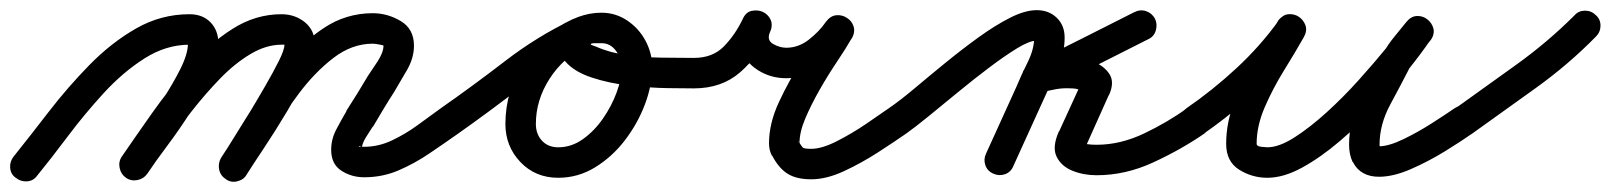

<svg xmlns="http://www.w3.org/2000/svg" viewBox="-44 -315 3171 378"><path d="M-17 -7Q15 -47 52 -95Q89 -143 132 -187Q175 -231 224 -259Q273 -287 329 -287Q355 -287 370.5 -271Q386 -255 386 -229Q386 -201 370.5 -166.5Q355 -132 332.5 -96.5Q310 -61 286 -29Q262 3 246 27Q239 37 226.5 39.5Q214 42 204 35Q194 28 191.5 15.5Q189 3 196 -7Q210 -26 231.5 -55Q253 -84 274.5 -116.5Q296 -149 311 -179Q326 -209 326 -229Q326 -234 328.5 -230.5Q331 -227 329 -227Q283 -227 240.5 -200Q198 -173 160 -131.5Q122 -90 89 -46Q56 -2 29 31Q22 41 9.5 42Q-3 43 -13 35Q-23 28 -24 15.5Q-25 3 -17 -7ZM204 35Q194 28 191.5 15.5Q189 3 196 -7Q222 -45 255.5 -92.5Q289 -140 328.5 -184.5Q368 -229 413.5 -258Q459 -287 510 -287Q537 -287 556.5 -271Q576 -255 576 -227Q576 -204 560 -169Q544 -134 521 -95.5Q498 -57 476 -24Q454 9 442 28Q436 39 424 41.5Q412 44 401 38Q390 31 387.5 19Q385 7 391 -4Q397 -13 411.5 -35.5Q426 -58 443.5 -87Q461 -116 477.5 -144.5Q494 -173 505 -195Q516 -217 516 -227Q516 -227 510 -227Q480 -227 449 -208.5Q418 -190 389 -160Q360 -130 333 -95.5Q306 -61 284 -28.5Q262 4 246 27Q239 37 226.5 39.5Q214 42 204 35ZM401 38Q390 31 387.5 19Q385 7 391 -3Q416 -43 446 -91.5Q476 -140 512.5 -185Q549 -230 593 -259.5Q637 -289 690 -289Q719 -289 745 -273.5Q771 -258 771 -225Q771 -201 757.5 -177.5Q744 -154 732 -134Q732 -134 732 -134Q732 -134 732 -134Q732 -134 732 -134Q732 -134 732 -134Q721 -117 710.5 -99.5Q700 -82 690 -65Q690 -65 690 -65Q690 -65 690 -66Q690 -66 690 -66Q690 -66 690 -66Q684 -57 676 -44Q668 -31 668 -20Q668 -20 668 -20Q667 -29 663 -27.5Q659 -26 673 -26Q701 -26 727.5 -38.5Q754 -51 778 -68.5Q802 -86 824 -102Q834 -109 846 -106.5Q858 -104 866 -94Q873 -84 870.5 -72Q868 -60 858 -52Q831 -33 801.5 -13Q772 7 740.5 20.5Q709 34 673 34Q648 34 628 21Q608 8 608 -20Q608 -41 618 -60Q628 -79 638 -96Q638 -96 638 -96Q638 -96 638 -97Q638 -97 638 -97Q638 -97 638 -97Q649 -114 659.5 -131Q670 -148 680 -165Q680 -165 680 -165Q680 -165 680 -165Q680 -165 680 -165Q680 -165 680 -165Q687 -175 699 -193.5Q711 -212 711 -225Q711 -226 702 -227.5Q693 -229 690 -229Q649 -229 612.5 -201Q576 -173 544.5 -131Q513 -89 487 -45.5Q461 -2 442 28Q435 39 423 42Q411 45 401 38Z M824 -102Q887 -146 950 -194.5Q1013 -243 1082 -276Q1096 -283 1106.5 -277.5Q1117 -272 1122 -262Q1127 -252 1124 -240Q1121 -228 1108 -222Q1065 -202 1038 -160Q1011 -118 1011 -71Q1011 -51 1023 -38Q1035 -25 1055 -25Q1081 -25 1103.5 -41Q1126 -57 1143 -81.5Q1160 -106 1170 -133Q1180 -160 1180 -183Q1180 -199 1169 -214.5Q1158 -230 1140 -230Q1135 -230 1127.5 -230Q1120 -230 1119 -228Q1119 -228 1119 -228Q1119 -228 1119 -228Q1119 -228 1119 -228Q1119 -228 1119 -228Q1119 -227 1120.5 -226.5Q1122 -226 1130 -223Q1157 -211 1190.5 -206.5Q1224 -202 1258.5 -201.5Q1293 -201 1322 -201Q1334 -201 1343 -192Q1352 -183 1352 -171Q1352 -159 1343 -150Q1334 -141 1322 -141Q1305 -141 1270.5 -141.5Q1236 -142 1195.5 -146.5Q1155 -151 1120.5 -162.5Q1086 -174 1068.5 -194.5Q1051 -215 1063 -248Q1063 -248 1063 -248Q1063 -248 1063 -248Q1063 -248 1063 -248Q1063 -248 1063 -248Q1071 -273 1094 -281.5Q1117 -290 1140 -290Q1168 -290 1191 -274.5Q1214 -259 1227 -234.5Q1240 -210 1240 -183Q1240 -147 1225.5 -109Q1211 -71 1186 -38.5Q1161 -6 1127.5 14.5Q1094 35 1055 35Q1010 35 980.5 4Q951 -27 951 -71Q951 -136 987.5 -193Q1024 -250 1083 -277Q1096 -283 1107 -277.5Q1118 -272 1122 -262Q1127 -252 1124.5 -240.5Q1122 -229 1109 -223Q1042 -190 980.5 -142.5Q919 -95 858 -52Q848 -45 835.5 -47.5Q823 -50 816 -60Q809 -70 811.5 -82.5Q814 -95 824 -102Z M1292 -171Q1292 -183 1300.5 -192Q1309 -201 1322 -201Q1359 -201 1381 -223.5Q1403 -246 1418 -277Q1424 -291 1435.5 -293.5Q1447 -296 1457 -292Q1468 -287 1473 -276.5Q1478 -266 1472 -252Q1465 -236 1478 -228.5Q1491 -221 1504 -221Q1528 -221 1548.5 -237Q1569 -253 1582 -272Q1591 -284 1602.5 -285Q1614 -286 1623 -280Q1633 -274 1636.5 -263Q1640 -252 1633 -240Q1621 -219 1603.5 -193Q1586 -167 1569.5 -138Q1553 -109 1541.5 -82Q1530 -55 1530 -33Q1530 -33 1529 -35Q1529 -35 1529 -36Q1529 -36 1529 -36Q1529 -36 1529 -37Q1529 -37 1528.5 -37Q1528 -37 1528 -37Q1534 -27 1536.5 -24.5Q1539 -22 1553 -22Q1574 -22 1603.5 -37Q1633 -52 1661 -71Q1689 -90 1706 -102Q1716 -109 1728 -106.5Q1740 -104 1748 -94Q1755 -84 1752.5 -72Q1750 -60 1740 -52Q1717 -36 1684.5 -15Q1652 6 1617.5 22Q1583 38 1553 38Q1524 38 1506.5 27Q1489 16 1476 -9Q1476 -9 1475.5 -9Q1475 -9 1475 -9Q1475 -10 1475 -10Q1475 -10 1475 -10Q1470 -20 1470 -33Q1470 -72 1489.5 -114Q1509 -156 1535 -196.5Q1561 -237 1581 -270Q1589 -283 1601 -284Q1613 -285 1622 -279Q1632 -272 1636 -261Q1640 -250 1632 -238Q1610 -207 1576.5 -184Q1543 -161 1504 -161Q1473 -161 1448 -177Q1423 -193 1413.5 -219.5Q1404 -246 1418 -277Q1424 -290 1435.5 -293Q1447 -296 1457 -291Q1468 -287 1473 -276Q1478 -265 1472 -252Q1450 -205 1413.5 -173Q1377 -141 1322 -141Q1310 -141 1301 -149.5Q1292 -158 1292 -171Z M1706 -102Q1728 -117 1756.5 -141Q1785 -165 1817.5 -191.5Q1850 -218 1882.5 -241.5Q1915 -265 1944.5 -280Q1974 -295 1997 -295Q2021 -295 2036.5 -280Q2052 -265 2052 -241Q2052 -210 2038 -179Q2024 -148 2011 -120Q1996 -87 1981 -54Q1966 -21 1951 12Q1946 24 1934.5 28Q1923 32 1912 27Q1900 22 1896 10.5Q1892 -1 1897 -12Q1912 -45 1927 -78Q1942 -111 1957 -144Q1966 -166 1979 -192Q1992 -218 1992 -241Q1992 -243 1995.5 -239Q1999 -235 1997 -235Q1983 -235 1958.5 -220Q1934 -205 1903.5 -182Q1873 -159 1842 -133.5Q1811 -108 1784 -86Q1757 -64 1740 -52Q1730 -45 1717.5 -47.5Q1705 -50 1698 -60Q1691 -70 1693.5 -82.5Q1696 -95 1706 -102ZM2217 -238Q2165 -212 2114 -186Q2063 -160 2012 -134Q1999 -128 1989 -134.5Q1979 -141 1975 -152Q1970 -163 1973 -174.5Q1976 -186 1989 -190Q2008 -196 2027.5 -199Q2047 -202 2067 -201Q2067 -201 2066 -201Q2065 -201 2065 -201Q2086 -202 2107.5 -194Q2129 -186 2140 -169.5Q2151 -153 2139 -127Q2139 -127 2139 -127Q2139 -127 2139 -127Q2139 -128 2139 -128Q2139 -128 2139 -128Q2128 -104 2117.5 -80Q2107 -56 2096 -32Q2096 -32 2096 -32Q2096 -32 2096 -31Q2096 -31 2096 -31Q2096 -31 2096 -31Q2095 -30 2094.5 -28.5Q2094 -27 2094 -25Q2094 -25 2093.5 -27.5Q2093 -30 2089 -33Q2088 -34 2092 -32.5Q2096 -31 2098 -31Q2105 -30 2115 -30Q2162 -30 2209 -52.5Q2256 -75 2293 -102Q2303 -109 2315 -106.5Q2327 -104 2335 -94Q2342 -84 2339.5 -72Q2337 -60 2327 -52Q2282 -21 2227 4.5Q2172 30 2115 30Q2089 30 2067 21Q2045 12 2036 -7Q2027 -26 2041 -57Q2041 -57 2041 -57Q2041 -57 2041 -57Q2041 -56 2041 -56Q2041 -56 2041 -56Q2052 -80 2063 -104Q2074 -128 2085 -152Q2085 -152 2085 -152Q2085 -152 2085 -153Q2085 -153 2085 -153Q2085 -153 2085 -153Q2085 -153 2084.5 -149Q2084 -145 2086 -141Q2089 -136 2081 -138.5Q2073 -141 2067 -141Q2067 -141 2066 -141Q2065 -141 2065 -141Q2050 -142 2035.5 -139.5Q2021 -137 2007 -133Q1994 -128 1984 -134Q1974 -140 1970 -150Q1966 -160 1969 -171Q1972 -182 1984 -188Q2036 -214 2087 -239.5Q2138 -265 2189 -291Q2201 -297 2212.5 -293Q2224 -289 2230 -278Q2235 -267 2231.5 -255Q2228 -243 2217 -238Z M2292 -102Q2343 -137 2390 -180.5Q2437 -224 2473 -274Q2481 -286 2492.5 -287Q2504 -288 2513 -282Q2522 -276 2526 -265.5Q2530 -255 2523 -242Q2506 -212 2484 -176.5Q2462 -141 2446 -104Q2430 -67 2430 -32Q2430 -27 2439 -26Q2448 -25 2451 -25Q2474 -25 2504.5 -44.5Q2535 -64 2568 -94Q2601 -124 2631.5 -158Q2662 -192 2686.5 -222Q2711 -252 2724 -270Q2732 -282 2744 -282.5Q2756 -283 2765 -276Q2774 -269 2777.5 -257.5Q2781 -246 2771 -234Q2761 -222 2750.5 -209Q2740 -196 2732 -182Q2732 -182 2732 -182Q2732 -182 2732 -182Q2732 -183 2732 -183Q2732 -183 2732 -183Q2714 -148 2693 -109Q2672 -70 2672 -30Q2672 -25 2673 -24Q2673 -24 2673 -24Q2673 -24 2672 -24Q2672 -24 2672 -24.5Q2672 -25 2672 -25Q2675 -19 2672 -20.5Q2669 -22 2667.5 -24.5Q2666 -27 2671 -27Q2690 -27 2719 -41Q2748 -55 2776 -73Q2804 -91 2820 -102Q2830 -109 2842 -106.5Q2854 -104 2862 -94Q2869 -84 2866.5 -72Q2864 -60 2854 -52Q2833 -37 2800.5 -17Q2768 3 2733.5 18Q2699 33 2671 33Q2635 33 2620 5Q2620 5 2620 4.5Q2620 4 2620 4Q2619 4 2619 4Q2619 4 2619 4Q2612 -11 2612 -30Q2612 -79 2634.5 -124Q2657 -169 2680 -211Q2680 -211 2680 -211Q2680 -211 2680 -212Q2680 -212 2680 -212Q2680 -212 2680 -212Q2689 -228 2701 -242.5Q2713 -257 2725 -272Q2734 -283 2745.5 -283.5Q2757 -284 2766 -277Q2775 -270 2778 -259Q2781 -248 2772 -236Q2755 -211 2727.5 -176.5Q2700 -142 2665.5 -105.5Q2631 -69 2593.5 -37Q2556 -5 2519.5 15Q2483 35 2451 35Q2421 35 2395.5 19Q2370 3 2370 -32Q2370 -74 2386.5 -115.5Q2403 -157 2427 -196.5Q2451 -236 2471 -272Q2478 -284 2490 -285Q2502 -286 2511 -280Q2521 -273 2525.5 -262Q2530 -251 2521 -240Q2482 -185 2431.5 -137.5Q2381 -90 2326 -52Q2316 -45 2303.5 -47.5Q2291 -50 2284 -60Q2277 -70 2279.5 -82.5Q2282 -95 2292 -102Z M2819 -100Q2879 -143 2941 -187.5Q3003 -232 3056 -285Q3064 -294 3076.5 -294Q3089 -294 3098 -285Q3107 -277 3107 -264.5Q3107 -252 3098 -243Q3044 -188 2980 -142Q2916 -96 2853 -51Q2843 -44 2831 -46Q2819 -48 2812 -58Q2804 -68 2806 -80.5Q2808 -93 2819 -100Z"/></svg>

Font: FRB American Cursive Guidelines Arrows
Style: Bold Italic
Weight: 700
Italic angle: -25°
Version: Version 2.0;Modular Font Editor K font №1